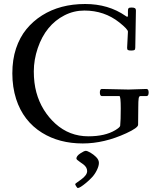

<svg xmlns="http://www.w3.org/2000/svg" viewBox="-20 -700 804 965"><path d="M357.9 225.1Q357.9 223.6 367.3 216.9Q376.7 210.2 387.9 202.1Q418 180.2 418 159.9Q418 140.6 398.7 126Q390.9 120.1 383.1 115Q364 102.5 364 96.9Q364 84 383.7 71Q403.3 58.1 411 58.1Q418.7 58.1 434.3 67.1Q450 76.2 463.5 89.7Q477.1 103.3 477.1 118.7Q477.1 134 467 154.8Q457 175.5 442.5 191Q428 206.5 412.6 219.2Q381.3 245.1 370.8 245.1Q368.7 245.1 363.3 236.9Q357.9 228.8 357.9 225.1ZM675 -162.1 674.1 -73Q674.1 -57.6 614.7 -30.3Q503.4 21 396 21Q278.1 21 191.4 -32.7Q96.9 -91.3 61 -202.6Q42 -262.2 42 -331.3Q42 -400.4 60.5 -456.2Q79.1 -512 112.4 -552.9Q145.8 -593.8 191.4 -622.6Q282.2 -679.9 408 -679.9Q524.9 -679.9 611.1 -620.1Q623 -610.8 623 -621.1V-646Q623 -655.5 626.3 -658.8Q629.6 -662.1 641.4 -662.1Q653.1 -662.1 658.1 -658.9Q663.1 -655.8 663.1 -646L659.9 -460.9Q659.9 -451.7 656 -448.9Q652.1 -446 639.6 -446Q627.2 -446 623 -448.6Q618.9 -451.2 618.9 -459L623 -541Q623 -552.7 579.6 -587.4Q504.4 -647 404.1 -647Q351.1 -647 304.1 -623Q257.1 -599.1 223.3 -557.7Q189.5 -516.4 169.7 -457.9Q149.9 -399.4 149.9 -341.3Q149.9 -283.2 162.8 -235.6Q175.8 -188 200.4 -148.3Q225.1 -108.6 258.3 -78.6Q328.9 -14.9 424.1 -14.9Q508.3 -14.9 559.6 -45.9Q583.3 -60.3 584 -68.1Q586.9 -93.8 586.9 -155.4Q586.9 -217 580.1 -217H492.9Q481.9 -217 481.9 -235Q481.9 -252.9 491.9 -252.9L626 -250L716.1 -252.9Q727.1 -252.9 727.1 -235Q727.1 -217 716.1 -217H685.1Q678.7 -217 676.9 -205Q675 -192.9 675 -162.1Z"/></svg>

Font: Fanwood Text
Style: Regular
Weight: 400
Version: Version 1.1001